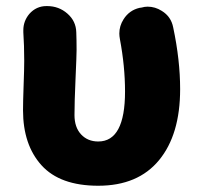

<svg xmlns="http://www.w3.org/2000/svg" viewBox="-20 -589 650 623"><path d="M298.8 13.7Q174.8 13.7 114.7 -52.7Q54.7 -119.1 54.7 -231.4Q54.7 -257.8 56.6 -311.5Q58.6 -365.2 58.6 -391.6Q58.6 -441.4 55.7 -484.4Q55.7 -488.3 55.7 -491.2Q55.7 -520.5 75.2 -543.9Q97.7 -569.3 130.9 -569.3H132.8Q170.9 -569.3 198.7 -544.9Q226.6 -520.5 227.5 -484.4Q228.5 -460 228.5 -426.8Q228.5 -409.2 225.1 -333.5Q221.7 -257.8 221.7 -215.8Q221.7 -175.8 243.2 -152.8Q264.6 -129.9 298.8 -129.9Q385.7 -129.9 385.7 -292Q385.7 -374 369.1 -461.9Q367.2 -471.7 367.2 -480.5Q367.2 -504.9 380.9 -526.4Q399.4 -555.7 432.6 -563.5L439.5 -564.5Q449.2 -567.4 459 -567.4Q483.4 -567.4 504.9 -553.7Q535.2 -535.2 542 -500Q564.5 -393.6 564.5 -299.8Q564.5 -152.3 496.1 -69.3Q427.7 13.7 298.8 13.7Z"/></svg>

Font: Gen Jyuu GothicX Heavy
Style: Bold
Weight: 900
Designer: [Source Han Sans]
Ryoko NISHIZUKA  (kana & ideographs); Paul D. Hunt (Latin, Greek & Cyrillic); Wenlong ZHANG  (bopomofo
Version: Version 1.002.20150607